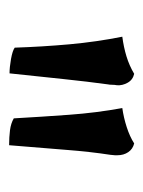

<svg xmlns="http://www.w3.org/2000/svg" viewBox="33 -789 313 419"><g transform="rotate(90 189.5 -579.5)"><path d="M141.1 -715.8Q154.3 -712.9 160.6 -701.4Q167 -689.9 166 -678.2Q165 -672.9 165 -667.5Q165 -662.1 164.1 -658.2Q158.2 -615.2 152.6 -562Q147 -508.8 140.1 -443.8Q127 -443.8 108.9 -447Q90.8 -450.2 84 -455.1Q82 -515.1 76.7 -574.5Q71.3 -633.8 60.1 -689.9Q83 -692.9 103 -699Q123 -705.1 141.1 -715.8ZM293 -715.8Q305.2 -712.9 312 -702.9Q318.8 -692.9 318.8 -679.2Q318.8 -676.8 318.8 -673.8Q318.8 -670.9 317.9 -664.1Q311 -619.1 307.1 -568.1Q303.2 -517.1 296.9 -442.9Q279.3 -442.9 264.2 -444.8Q249 -446.8 238.3 -453.1Q234.9 -513.2 230.5 -573.5Q226.1 -633.8 215.8 -689.9Q236.8 -692.9 257.3 -699.5Q277.8 -706.1 293 -715.8Z"/></g></svg>

Font: Ekush
Style: Regular
Weight: 400
Designer: Jayed Ahsan Saad & S M Khalid Hossain
Foundry: Codepotro
Version: Codepotro Ekush; Version 0.600